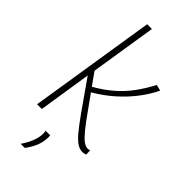

<svg xmlns="http://www.w3.org/2000/svg" viewBox="-300 -790 1057 1057"><g transform="rotate(45 228.5 -261.0)"><path d="M31 0 148 -740H185L124 -354L176 -281Q237 -316 281 -354.5Q325 -393 358.5 -438.5Q392 -484 422 -541L457 -532Q417 -449 348 -377Q279 -305 194 -256L250 -178Q292 -118 319.5 -84.5Q347 -51 365.5 -37.5Q384 -24 399 -24Q408 -24 417 -27L418 5Q405 10 393 10Q372 10 351.5 -3Q331 -16 304.5 -47.5Q278 -79 238 -135L116 -309L68 0ZM167 70H203Q205 84 203 100Q200 133 187 161.5Q174 190 153 218H121Q163 157 169 103Q171 83 167 70Z"/></g></svg>

Font: Georama ExtraLight
Style: Italic
Weight: 200
Italic angle: -9°
Designer: Jean-Baptiste Levee
Foundry: Production Type
Version: Version 1.000